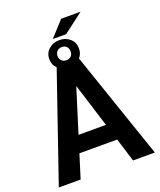

<svg xmlns="http://www.w3.org/2000/svg" viewBox="-173 -1084 992 1191"><g transform="rotate(-20 322.5 -489.0)"><path d="M373.5 -878H285.5L377 -978.5H503L503.5 -977ZM639.5 0H495.5L447.5 -155.5H198L149.5 0H5.5L248 -705.5Q222 -729.5 222 -768.5Q222 -807.5 250.5 -832.8Q279 -858 321 -858Q361.5 -858 389.8 -833.2Q418 -808.5 418 -768.5Q418 -732 396.5 -709.5ZM321 -725.5Q338.5 -725.5 350.8 -736.8Q363 -748 363 -768.5Q363 -788.5 351.2 -800.5Q339.5 -812.5 321 -812.5Q301 -812.5 289 -800.2Q277 -788 277 -768.5Q277 -749.5 289 -737.5Q301 -725.5 321 -725.5ZM413 -265 323 -553H322L232 -265Z"/></g></svg>

Font: Roberto Sans
Style: Bold
Weight: 700
Designer: Google (font) & Cristiano Sobral (main changes)
Version: Version 1.000;October 12, 2021;FontCreator 14.0.0.2814 64-bi